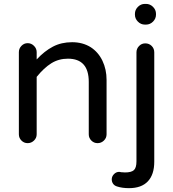

<svg xmlns="http://www.w3.org/2000/svg" viewBox="-20 -724 883 979"><path d="M76.2 -39.1V-458Q76.2 -476.6 89.4 -490.2Q102.5 -503.9 121.1 -503.9Q139.6 -503.9 153.3 -490.2Q167 -476.6 167 -458V-420.9Q207 -463.9 250 -486.3Q293 -508.8 347.7 -508.8Q401.4 -508.8 442.4 -483.4Q481.4 -458 502.4 -414.1Q523.4 -370.1 523.4 -316.4V-39.1Q523.4 -20.5 509.8 -7.3Q496.1 5.9 477.5 5.9Q459 5.9 445.8 -7.3Q432.6 -20.5 432.6 -39.1V-306.6Q432.6 -424.8 326.2 -424.8Q279.3 -424.8 241.7 -401.4Q204.1 -377.9 167 -332V-39.1Q167 -20.5 153.3 -7.3Q139.6 5.9 121.1 5.9Q102.5 5.9 89.4 -7.3Q76.2 -20.5 76.2 -39.1ZM587.9 152.3 599.6 154.3H602.5Q608.4 155.3 617.2 155.3Q649.4 155.3 662.6 143.6Q675.8 131.8 675.8 98.6V-457Q675.8 -475.6 689 -489.3Q702.1 -502.9 720.7 -502.9Q740.2 -502.9 753.4 -489.7Q766.6 -476.6 766.6 -457V100.6Q766.6 166 733.9 200.7Q701.2 235.4 637.7 235.4Q602.5 235.4 576.2 226.6Q563.5 222.7 556.6 212.9Q549.8 203.1 549.8 190.4Q549.8 175.8 561 164.1Q572.3 152.3 587.9 152.3ZM668 -653.3Q668 -673.8 683.1 -689Q698.2 -704.1 718.8 -704.1H724.6Q745.1 -704.1 760.3 -689Q775.4 -673.8 775.4 -653.3V-649.4Q775.4 -628.9 760.3 -613.8Q745.1 -598.6 724.6 -598.6H718.8Q698.2 -598.6 683.1 -613.8Q668 -628.9 668 -649.4Z"/></svg>

Font: jf-openhuninn-2.0
Style: Regular
Weight: 400
Designer: [Kosugi Maru]
Designed by MOTOYA      

[Varela Round]
Joe Prince (Latin component); Avraham Cornfeld (Hebrew component)
Foundry: justfont CO.,LTD.
Version: 2.0